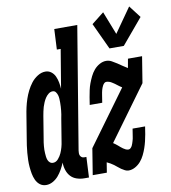

<svg xmlns="http://www.w3.org/2000/svg" viewBox="-107 -855 835 937"><g transform="rotate(-10 311.0 -386.0)"><path d="M47 8Q29 8 16 -2Q3 -12 -4 -27.5Q-11 -43 -14 -59.5Q-17 -76 -18.5 -93Q-20 -110 -19.5 -127.5Q-19 -145 -17.5 -163Q-16 -181 -13.5 -198.5Q-11 -216 -8 -233L10 -343Q13 -363 17.5 -383Q22 -403 28.5 -422.5Q35 -442 44.5 -461Q54 -480 67 -497Q80 -514 99 -526Q118 -538 138 -538Q154 -538 166.5 -528.5Q179 -519 185.5 -504.5Q192 -490 195 -474Q198 -458 199 -442L231 -634H212L217 -735H331L231 -131Q230 -124 230 -117.5Q230 -111 232.5 -105.5Q235 -100 240 -96.5Q245 -93 252 -93H263L258 8H235Q216 8 198 2Q180 -4 168 -17Q156 -30 150 -48.5Q144 -67 144 -86Q137 -69 128 -53Q119 -37 107.5 -23.5Q96 -10 80 -1Q64 8 47 8ZM98 -93Q113 -93 124 -106Q135 -119 141 -132.5Q147 -146 151 -160.5Q155 -175 157 -190L175 -300Q177 -309 178.5 -318.5Q180 -328 181 -338Q182 -348 182.5 -357.5Q183 -367 183 -376.5Q183 -386 182.5 -395.5Q182 -405 179.5 -413.5Q177 -422 171.5 -429.5Q166 -437 156 -437Q145 -437 135.5 -429.5Q126 -422 119.5 -412Q113 -402 108.5 -391.5Q104 -381 100.5 -370Q97 -359 95 -348Q93 -337 91 -327L73 -217Q71 -208 70 -199Q69 -190 68 -181Q67 -172 67 -163Q67 -154 67.5 -145.5Q68 -137 69 -128.5Q70 -120 73 -112Q76 -104 82.5 -98.5Q89 -93 98 -93ZM466 -595 405 -726 466 -774 511 -659 596 -780 642 -720 537 -595ZM455 8Q446 8 437 3.5Q428 -1 420 -6.5Q412 -12 404.5 -18.5Q397 -25 389.5 -30.5Q382 -36 373.5 -41Q365 -46 356 -50L348 0H278L299 -130L494 -397Q488 -401 482 -405Q476 -409 470 -414Q470 -414 469.5 -414Q469 -414 469 -414V-415Q464 -419 458.5 -422.5Q453 -426 447.5 -429.5Q442 -433 435 -435Q428 -437 422 -437Q416 -437 411.5 -432.5Q407 -428 404 -422.5Q401 -417 399 -411.5Q397 -406 395.5 -400.5Q394 -395 393 -389.5Q392 -384 391 -378L385 -340H323L329 -378Q332 -395 335.5 -411.5Q339 -428 345 -444Q351 -460 359 -476.5Q367 -493 378.5 -506.5Q390 -520 406 -529Q422 -538 439 -538Q453 -538 466 -531Q479 -524 491 -516Q503 -508 514.5 -500Q526 -492 538 -485L546 -530H616L595 -400L403 -137Q409 -133 414.5 -129Q420 -125 425 -120.5Q430 -116 435.5 -111.5Q441 -107 446.5 -103Q452 -99 458.5 -96Q465 -93 472 -93Q478 -93 482.5 -97.5Q487 -102 490 -107.5Q493 -113 494.5 -118.5Q496 -124 498 -129.5Q500 -135 501 -140.5Q502 -146 503 -152L509 -190H571L565 -152Q562 -135 558 -118.5Q554 -102 548.5 -86Q543 -70 535 -53.5Q527 -37 515.5 -23.5Q504 -10 488 -1Q472 8 455 8Z"/></g></svg>

Font: Iosevka Slab Extended
Style: Bold Italic
Weight: 700
Width: 7
Italic angle: -9°
Monospace: yes
Designer: Belleve Invis
Foundry: Belleve Invis
Version: Version 11.1.0; ttfautohint (v1.8.3)